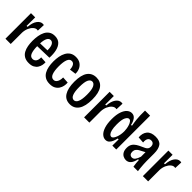

<svg xmlns="http://www.w3.org/2000/svg" viewBox="185 -1747 2807 2807"><g transform="rotate(45 1588.0 -343.5)"><path d="M60 0V-528H147L146 -351H166Q173 -443 208.5 -492Q244 -541 292 -541Q298 -541 304 -540Q310 -539 316 -538L311 -419Q302 -421 291 -421Q264 -421 237 -397.5Q210 -374 191 -332.5Q172 -291 169 -237V0Z M552 12Q495 12 457.5 -10Q420 -32 399 -70.5Q378 -109 369.5 -157.5Q361 -206 361 -258Q361 -311 369.5 -362Q378 -413 398.5 -453Q419 -493 454.5 -517Q490 -541 544 -541Q610 -541 648 -504Q686 -467 701 -403Q716 -339 711 -258L465 -251Q466 -165 485 -117.5Q504 -70 549 -70Q582 -70 603 -96.5Q624 -123 622 -177L718 -171Q720 -144 713.5 -112Q707 -80 689 -52Q671 -24 637.5 -6Q604 12 552 12ZM543 -455Q474 -455 466 -310L615 -314Q615 -387 595.5 -421Q576 -455 543 -455Z M984 12Q927 12 889.5 -10Q852 -32 830.5 -70Q809 -108 799.5 -157Q790 -206 790 -260Q790 -315 799.5 -365.5Q809 -416 831 -455.5Q853 -495 889 -518Q925 -541 979 -541Q1037 -541 1074.5 -515Q1112 -489 1130 -448Q1148 -407 1146 -361L1046 -348Q1046 -391 1029 -423.5Q1012 -456 976 -456Q935 -456 915.5 -407Q896 -358 896 -266Q896 -174 916 -122.5Q936 -71 981 -71Q1007 -71 1024.5 -88.5Q1042 -106 1050 -134.5Q1058 -163 1057 -196L1157 -190Q1160 -156 1153 -121Q1146 -86 1126 -55.5Q1106 -25 1071.5 -6.5Q1037 12 984 12Z M1401 13Q1308 13 1262 -60.5Q1216 -134 1216 -267Q1216 -407 1264.5 -474Q1313 -541 1403 -541Q1492 -541 1539.5 -474.5Q1587 -408 1587 -270Q1587 -129 1538.5 -58Q1490 13 1401 13ZM1402 -71Q1440 -71 1461 -119Q1482 -167 1482 -265Q1482 -367 1459.5 -411.5Q1437 -456 1401 -456Q1365 -456 1343.5 -412.5Q1322 -369 1322 -265Q1322 -71 1402 -71Z M1686 0V-528H1773L1772 -351H1792Q1799 -443 1834.5 -492Q1870 -541 1918 -541Q1924 -541 1930 -540Q1936 -539 1942 -538L1937 -419Q1928 -421 1917 -421Q1890 -421 1863 -397.5Q1836 -374 1817 -332.5Q1798 -291 1795 -237V0Z M2138 13Q2098 13 2064 -18Q2030 -49 2009.5 -111.5Q1989 -174 1989 -267Q1989 -360 2010 -420.5Q2031 -481 2064.5 -510Q2098 -539 2137 -539Q2183 -539 2210.5 -501.5Q2238 -464 2249 -408H2268Q2257 -465 2251.5 -518.5Q2246 -572 2246 -602V-700H2351V0H2270L2271 -129H2252Q2245 -95 2231.5 -62Q2218 -29 2195.5 -8Q2173 13 2138 13ZM2166 -79Q2184 -79 2198.5 -97Q2213 -115 2224 -143Q2235 -171 2240.5 -203Q2246 -235 2246 -262V-276Q2246 -296 2241.5 -325.5Q2237 -355 2227.5 -383.5Q2218 -412 2203 -431.5Q2188 -451 2168 -451Q2141 -451 2118.5 -408.5Q2096 -366 2096 -265Q2096 -196 2106.5 -155Q2117 -114 2133 -96.5Q2149 -79 2166 -79Z M2559 11Q2530 11 2502.5 -3Q2475 -17 2458 -47Q2441 -77 2441 -125Q2441 -172 2460 -203Q2479 -234 2513 -255.5Q2547 -277 2590 -295Q2615 -306 2635.5 -316.5Q2656 -327 2668.5 -344Q2681 -361 2681 -389Q2681 -419 2665.5 -437.5Q2650 -456 2620 -456Q2583 -456 2566.5 -427.5Q2550 -399 2556 -350L2457 -357Q2450 -440 2492 -490.5Q2534 -541 2627 -541Q2714 -541 2749 -492Q2784 -443 2784 -349V-196Q2784 -170 2786 -134Q2788 -98 2791.5 -62.5Q2795 -27 2799 0H2706Q2700 -32 2697.5 -63Q2695 -94 2693 -125H2678Q2650 11 2559 11ZM2595 -78Q2625 -78 2645.5 -105.5Q2666 -133 2681 -182V-275Q2660 -262 2636 -251Q2612 -240 2590 -226.5Q2568 -213 2553.5 -193Q2539 -173 2539 -142Q2539 -111 2554.5 -94.5Q2570 -78 2595 -78Z M2901 0V-528H2988L2987 -351H3007Q3014 -443 3049.5 -492Q3085 -541 3133 -541Q3139 -541 3145 -540Q3151 -539 3157 -538L3152 -419Q3143 -421 3132 -421Q3105 -421 3078 -397.5Q3051 -374 3032 -332.5Q3013 -291 3010 -237V0Z"/></g></svg>

Font: Bricolage Grotesque 12pt Condensed Medium
Style: Regular
Weight: 500
Width: 3
Designer: Mathieu Triay
Foundry: Atelier Triay
Version: Version 1.001; ttfautohint (v1.8.4.7-5d5b);gftools[0.9.33.de